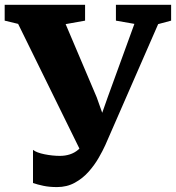

<svg xmlns="http://www.w3.org/2000/svg" viewBox="-42 -763 734 800"><path d="M195.5 16.5Q163.5 16.5 138.8 11.2Q114 6 95.5 -0.5V-138.5Q110 -127 143.5 -120.2Q177 -113.5 207.5 -113.5Q230 -113.5 249.2 -119.8Q268.5 -126 284 -139.2Q299.5 -152.5 310 -173.5L310.5 -100L33.5 -663.5L-22.5 -677V-743H312.5V-677L231.5 -662.5L361 -357.5L412 -214L355.5 -212.5L407 -358.5L518 -663.5L441 -677V-743H671V-677L617 -662.5L397 -159Q386.5 -135.5 369.2 -105.5Q352 -75.5 327.5 -47.8Q303 -20 270 -1.8Q237 16.5 195.5 16.5Z"/></svg>

Font: Merriweather 28pt Black
Style: Regular
Weight: 900
Version: Version 2.100